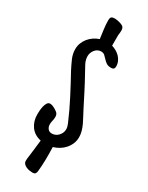

<svg xmlns="http://www.w3.org/2000/svg" viewBox="-195 -695 623 806"><g transform="rotate(30 116.5 -292.5)"><path d="M146 -56.6Q147 -28.8 146.5 0Q146 28.8 143.1 57.6Q142.1 65.9 138.2 70.1Q134.3 74.2 125.5 74.2Q118.7 74.2 110.4 72.8Q102.1 71.3 94.5 67.9Q86.9 64.5 81.8 58.8Q76.7 53.2 76.7 44.9Q76.7 39.1 77.1 33.9Q77.6 28.8 78.6 23.4Q81.5 2.9 83.7 -18.1Q85.9 -39.1 88.4 -59.6Q55.2 -66.9 38.1 -91.1Q21 -115.2 21 -148.4Q21 -154.8 21.7 -165.8Q22.5 -176.8 24.9 -187.5Q27.3 -198.2 32.5 -206.1Q37.6 -213.9 46.4 -213.9Q53.7 -213.9 63.2 -209.2Q72.8 -204.6 78.6 -200.2Q85.9 -195.8 89.1 -190.2Q92.3 -184.6 92.3 -175.8Q92.3 -166 89.8 -156.7Q87.4 -147.5 87.4 -137.7Q87.4 -126 94.2 -117.2Q101.1 -108.4 113.8 -108.4Q122.6 -108.4 130.6 -112.1Q138.7 -115.7 144.5 -122.1Q150.4 -128.4 154.1 -136.5Q157.7 -144.5 157.7 -153.3Q157.7 -160.2 156 -166.5Q154.3 -172.9 151.9 -178.7Q129.9 -230.5 104.2 -280Q78.6 -329.6 51.3 -378.9Q41 -398.9 31.5 -420.4Q22 -441.9 22 -464.8Q22 -480.5 27.3 -494.4Q32.7 -508.3 42 -519.8Q51.3 -531.2 63.7 -539.6Q76.2 -547.9 90.3 -552.7Q87.4 -574.2 84.5 -596.2Q81.5 -618.2 81.5 -638.7Q81.5 -651.4 86.4 -655.3Q91.3 -659.2 103 -659.2Q107.4 -659.2 114.5 -658Q121.6 -656.7 128.9 -654.5Q136.2 -652.3 141.8 -648.9Q147.5 -645.5 148.9 -640.6Q150.4 -637.7 150.6 -634.8Q150.9 -631.8 150.9 -628.9Q150.9 -623 150.4 -617.7Q149.9 -612.3 148.9 -606.4V-554.7Q160.2 -551.3 170.9 -545.2Q181.6 -539.1 189.7 -530.5Q197.8 -522 202.6 -511Q207.5 -500 207.5 -487.3Q207.5 -471.7 191.9 -471.7Q176.3 -471.7 167.7 -477.8Q159.2 -483.9 152.6 -491.2Q146 -498.5 139.4 -504.6Q132.8 -510.7 121.6 -510.7Q112.8 -510.7 105.5 -506.8Q98.1 -502.9 92.8 -496.3Q87.4 -489.7 84.5 -481.7Q81.5 -473.6 81.5 -465.8Q81.5 -447.3 90.8 -429.7Q100.1 -412.1 108.9 -396.5Q127.4 -363.3 144.3 -330.3Q161.1 -297.4 178.2 -263.7Q184.6 -251 192.1 -237.3Q199.7 -223.6 206.3 -209.7Q212.9 -195.8 217 -181.4Q221.2 -167 221.2 -152.3Q221.2 -135.3 215.1 -120.6Q209 -106 198.7 -94.2Q188.5 -82.5 174.8 -74.2Q161.1 -65.9 146 -61.5Z"/></g></svg>

Font: Just Another Hand
Style: Regular
Weight: 400
Designer: Astigmatic (AOETI)
Foundry: Astigmatic (AOETI)
Version: Version 1.000